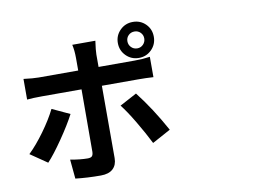

<svg xmlns="http://www.w3.org/2000/svg" viewBox="-92 -1011 1684 1216"><g transform="rotate(-10 750.0 -403.5)"><path d="M830.1 -803.7Q806.6 -803.7 791 -788.1Q775.4 -772.5 775.4 -750Q775.4 -727.5 791 -711.4Q806.6 -695.3 830.1 -695.3Q852.5 -695.3 868.2 -711.4Q883.8 -727.5 883.8 -750Q883.8 -772.5 868.2 -788.1Q852.5 -803.7 830.1 -803.7ZM830.1 -633.8Q781.2 -633.8 747.6 -667.5Q713.9 -701.2 713.9 -750Q713.9 -797.9 747.6 -831.5Q781.2 -865.2 830.1 -865.2Q878.9 -865.2 912.1 -832Q945.3 -798.8 945.3 -750Q945.3 -701.2 911.6 -667.5Q877.9 -633.8 830.1 -633.8ZM227.5 -412.1 340.8 -359.4Q306.6 -293.9 248.5 -209.5Q190.4 -125 148.4 -80.1L40 -154.3Q89.8 -202.1 143.1 -275.4Q196.3 -348.6 227.5 -412.1ZM800.8 -501H567.4V-36.1Q567.4 7.8 541 32.7Q514.6 57.6 462.9 57.6Q376 57.6 299.8 48.8L288.1 -75.2Q352.5 -63.5 399.4 -63.5Q418.9 -63.5 426.8 -71.3Q434.6 -79.1 435.5 -98.6Q436.5 -135.7 436.5 -500V-501H182.6Q124 -501 85.9 -497.1V-629.9Q146.5 -622.1 182.6 -622.1H436.5V-702.1Q436.5 -752 427.7 -789.1H576.2Q567.4 -727.5 567.4 -702.1V-622.1H799.8Q852.5 -622.1 898.4 -628.9V-498Q851.6 -501 800.8 -501ZM662.1 -356.4 771.5 -415Q860.4 -301.8 942.4 -152.3L824.2 -87.9Q790 -156.2 743.2 -234.9Q696.3 -313.5 662.1 -356.4Z"/></g></svg>

Font: Bpmf Zihi Sans Bold
Style: Bold
Weight: 700
Foundry: But Ko
Version: Version 1.320